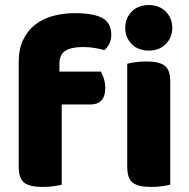

<svg xmlns="http://www.w3.org/2000/svg" viewBox="-20 -731 749 759"><path d="M215 -448H379Q385 -437 390.5 -420.5Q396 -404 396 -384Q396 -349 380.5 -333.5Q365 -318 339 -318H224V-1Q213 2 192.5 5Q172 8 148 8Q98 8 76 -8.5Q54 -25 54 -72V-486Q54 -537 71.5 -573.5Q89 -610 119 -633.5Q149 -657 189.5 -668Q230 -679 276 -679Q350 -679 385 -659.5Q420 -640 420 -593Q420 -573 411.5 -557Q403 -541 393 -533Q374 -538 353.5 -541.5Q333 -545 306 -545Q263 -545 239 -530.5Q215 -516 215 -480ZM483 -479Q494 -482 514.5 -485Q535 -488 559 -488Q609 -488 631 -471.5Q653 -455 653 -408V-1Q642 2 621.5 5Q601 8 577 8Q527 8 505 -8.5Q483 -25 483 -72ZM475 -621Q475 -659 500.5 -685Q526 -711 568 -711Q610 -711 635.5 -685Q661 -659 661 -621Q661 -583 635.5 -557Q610 -531 568 -531Q526 -531 500.5 -557Q475 -583 475 -621Z"/></svg>

Font: Baloo Paaji 2 ExtraBold
Style: Regular
Weight: 800
Designer: Shuchita Grover, Noopur Datye and Ek Type
Foundry: Ek Type
Version: Version 1.640;hotconv 1.0.111;makeotfexe 2.5.65597; ttfautoh